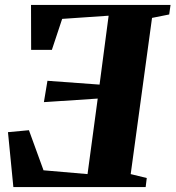

<svg xmlns="http://www.w3.org/2000/svg" viewBox="-20 -763 716 783"><path d="M34.5 0 12.5 -224 98 -232 157.5 -68.5 337 -53 378.5 -361 159 -346.5 173.5 -433.5 386 -418 423 -699 233.5 -686 191.5 -559.5H107L106.5 -743H675.5L670 -704L600 -690L513 -53L578.5 -37L574 0Z"/></svg>

Font: Merriweather 72pt Black
Style: Italic
Weight: 900
Italic angle: -7.8°
Version: Version 2.101